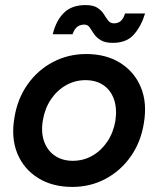

<svg xmlns="http://www.w3.org/2000/svg" viewBox="-20 -725 623 757"><path d="M265 12Q187 12 130.5 -23Q74 -58 48.5 -119.5Q23 -181 37 -262Q49 -336 89 -392.5Q129 -449 189 -480.5Q249 -512 320 -512Q398 -512 454 -477Q510 -442 535.5 -380.5Q561 -319 547 -238Q535 -164 495 -107.5Q455 -51 395.5 -19.5Q336 12 265 12ZM267 -91Q309 -91 344 -111Q379 -131 403 -166.5Q427 -202 435 -249Q442 -297 429.5 -333Q417 -369 388 -389Q359 -409 317 -409Q276 -409 240.5 -389Q205 -369 181 -333.5Q157 -298 149 -251Q141 -203 154 -167Q167 -131 196.5 -111Q226 -91 267 -91ZM425 -556Q394 -556 376.5 -567Q359 -578 350 -592Q341 -606 333.5 -617Q326 -628 312 -628Q297 -628 285.5 -620Q274 -612 266 -590H188Q201 -644 232 -674.5Q263 -705 317 -705Q348 -705 364.5 -694Q381 -683 389.5 -669Q398 -655 406.5 -644Q415 -633 429 -633Q447 -633 457.5 -643.5Q468 -654 473 -672H552Q537 -622 508 -589Q479 -556 425 -556Z"/></svg>

Font: Figtree SemiBold
Style: Italic
Weight: 600
Italic angle: -9.5°
Foundry: Erik Kennedy
Version: Version 2.001;gftools[0.9.30]